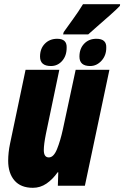

<svg xmlns="http://www.w3.org/2000/svg" viewBox="-20 -886 593 916"><path d="M137 10Q172 10 201.5 -10Q231 -30 255 -64H258L256 0H385L502 -553H341L280 -269Q268 -214 252 -174.5Q236 -135 213 -135Q189 -135 189 -170Q189 -197 199 -247L263 -553H102L28 -201Q19 -158 19 -119Q19 -60 49 -25Q79 10 137 10ZM281 -722H401Q414 -734 444.5 -760.5Q475 -787 506 -814.5Q537 -842 552 -858L553 -866H376Q352 -827 331 -798.5Q310 -770 284 -733ZM410 -571Q441 -571 464 -596Q487 -621 487 -658Q489 -701 440 -701Q404 -701 381.5 -677.5Q359 -654 359 -616Q359 -571 410 -571ZM223 -571Q255 -571 276.5 -595.5Q298 -620 298 -658Q300 -701 253 -701Q217 -701 194 -677.5Q171 -654 171 -616Q171 -571 223 -571Z"/></svg>

Font: Noto Sans Display Condensed Black
Style: Italic
Weight: 900
Width: 3
Italic angle: -192°
Designer: Monotype Design Team
Foundry: Monotype Imaging Inc.
Version: Version 1.900